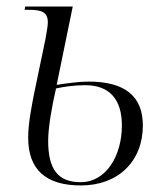

<svg xmlns="http://www.w3.org/2000/svg" viewBox="-20 -556 499 586"><path d="M227 10C341 10 416 -64 416 -173C416 -262 362 -307 250 -307C223 -307 185 -302 153 -297L202 -536H57L55 -526H69C107 -526 126 -519 126 -488C126 -478 123 -461 119 -438L84 -270C78 -238 66 -182 66 -136C66 -37 121 10 227 10ZM226 0C158 0 127 -38 127 -126C127 -166 138 -230 151 -286C173 -291 207 -296 240 -296C315 -296 352 -252 352 -173C352 -82 305 0 226 0Z"/></svg>

Font: Noto Serif Display SemiCondensed Light
Style: Italic
Weight: 300
Width: 4
Italic angle: -12°
Designer: Monotype Design Team
Foundry: Monotype Imaging Inc.
Version: Version 2.009